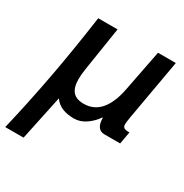

<svg xmlns="http://www.w3.org/2000/svg" viewBox="-177 -631 944 985"><g transform="rotate(30 295.0 -139.0)"><path d="M123.5 -500H238L197.5 -241Q192 -205 192 -180Q192 -130.5 212.5 -106.5Q233 -82.5 277.5 -82.5Q337 -82.5 375 -126.2Q413 -170 429.5 -254L477.5 -500H583L519.5 -139.5Q514.5 -110.5 514.5 -99Q514.5 -83.5 523 -78Q531.5 -72.5 555 -72.5L542 0H448.5Q424.5 0 412 -17.5Q399.5 -35 399.5 -64.5L397.5 -71.5Q374.5 -37 341.2 -14.5Q308 8 273 8Q233 8 203.8 -3.5Q174.5 -15 154 -43L98 222H-10.5Q30 51 62.2 -121.8Q94.5 -294.5 123.5 -500Z"/></g></svg>

Font: JuliaMono ExtraBoldItalic
Style: Regular
Weight: 800
Italic angle: -9°
Monospace: yes
Designer: cormullion
Foundry: corm
Version: Version 0.049; ttfautohint (v1.8.4)